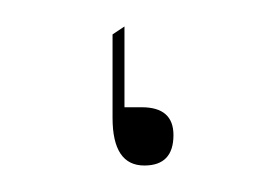

<svg xmlns="http://www.w3.org/2000/svg" viewBox="-20 -120 207 145"><path d="M87 -39Q111 -39 111 -18Q111 5 89 5Q65 5 65 -31V-94L74 -100V-39Z"/></svg>

Font: Tajawal ExtraLight
Style: Regular
Weight: 275
Designer: Boutros Fonts
Foundry: Created by Boutros International 2017
Version: Version 1.700